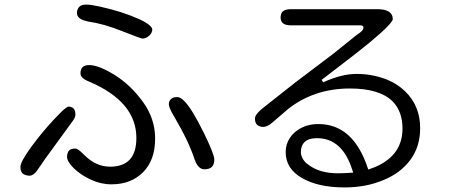

<svg xmlns="http://www.w3.org/2000/svg" viewBox="-20 -777 2040 849"><path d="M361.3 -756.8Q334 -756.8 325.2 -739.3Q320.3 -731.4 320.3 -722.2Q320.3 -712.9 322.3 -709Q330.1 -689.5 370.1 -681.6Q439.5 -671.9 521.5 -638.7Q595.7 -609.4 609.4 -606.4Q627 -606.4 641.6 -621.1Q653.3 -632.8 653.3 -646.5Q653.3 -653.3 644.5 -662.1Q630.9 -675.8 597.7 -691.4Q519.5 -726.6 420.9 -748Q380.9 -756.8 361.3 -756.8ZM312.5 -120.1Q285.2 -120.1 279.3 -100.6Q276.4 -93.8 276.4 -84Q276.4 -62.5 306.2 -33.2Q335.9 -3.9 380.9 17.1Q425.8 38.1 472.7 38.1Q559.6 38.1 612.8 -15.6Q666 -69.3 666 -164.1Q666 -252 612.3 -326.2Q557.6 -401.4 487.3 -445.3Q416 -489.3 374 -489.3Q354.5 -489.3 345.2 -480Q335.9 -470.7 335.9 -452.1Q335.9 -431.6 372.1 -417Q583 -328.1 583 -167Q583 -100.6 551.8 -69.3Q522.5 -40 466.8 -40Q403.3 -40 351.6 -92.8Q325.2 -120.1 312.5 -120.1ZM735.4 -337.9Q726.6 -330.1 726.6 -315.4Q726.6 -300.8 750 -261.7Q814.5 -152.3 840.8 -71.3Q856.4 -28.3 883.8 -28.3Q906.2 -28.3 917 -39.1Q927.7 -49.8 927.7 -72.3Q927.7 -83 916 -112.8Q904.3 -142.6 881.8 -188.5Q828.1 -296.9 796.9 -328.1Q778.3 -347.7 764.2 -347.7Q750 -347.7 743.7 -344.2Q737.3 -340.8 735.4 -337.9ZM313.5 -269.5Q313.5 -289.1 305.2 -297.4Q296.9 -305.7 281.2 -305.7L271.5 -299.8Q253.9 -287.1 218.8 -249Q164.1 -190.4 117.2 -126Q70.3 -61.5 70.3 -39.1Q70.3 -19.5 80.1 -9.8Q90.8 -1 110.4 0Q131.8 0 155.3 -39.1L183.6 -80.1L296.9 -235.4Q313.5 -256.8 313.5 -269.5Z M1715.8 -329.1Q1759.8 -284.2 1759.8 -209Q1759.8 -78.1 1614.3 -29.3L1608.4 -27.3L1606.4 -33.2Q1542 -228.5 1387.7 -228.5Q1333 -228.5 1293.9 -200.2Q1274.4 -186.5 1261.7 -167Q1243.2 -139.6 1243.2 -104.5Q1243.2 -31.2 1315.4 10.3Q1387.7 51.8 1502.9 51.8Q1598.6 51.8 1674.8 19.5Q1750 -10.7 1793.9 -69.3Q1837.9 -127.9 1837.9 -210Q1837.9 -307.6 1773.4 -371.1Q1719.7 -424.8 1632.8 -442.4Q1596.7 -450.2 1556.6 -450.2Q1490.2 -450.2 1409.2 -413.1L1402.3 -423.8L1554.7 -541Q1686.5 -644.5 1711.9 -681.6Q1716.8 -688.5 1716.8 -691.4Q1716.8 -715.8 1697.3 -726.6Q1680.7 -736.3 1650.4 -736.3H1265.6Q1225.6 -736.3 1221.7 -709Q1220.7 -705.1 1220.7 -701.2Q1220.7 -684.6 1229.5 -675.8Q1240.2 -665 1265.6 -665H1573.2Q1584 -665 1586.9 -658.2Q1586.9 -655.3 1586.9 -653.3Q1586.9 -647.5 1580.1 -640.1Q1573.2 -632.8 1556.6 -622.1L1452.1 -538.1L1284.2 -411.1L1139.6 -296.9Q1107.4 -270.5 1107.4 -252.9Q1107.4 -225.6 1127.9 -218.8Q1134.8 -215.8 1143.6 -215.8Q1162.1 -215.8 1184.6 -235.4L1253.9 -294.9Q1369.1 -385.7 1527.3 -385.7Q1658.2 -385.7 1715.8 -329.1ZM1381.8 -166Q1495.1 -166 1539.1 -21.5L1542 -13.7L1508.8 -11.7L1474.6 -10.7Q1393.6 -10.7 1344.7 -47.9Q1337.9 -52.7 1332 -57.6Q1310.5 -80.1 1310.5 -104.5Q1310.5 -132.8 1326.2 -148.4Q1343.8 -166 1381.8 -166Z"/></svg>

Font: FakePearl
Style: Light
Weight: 350
Version: Version 1.2